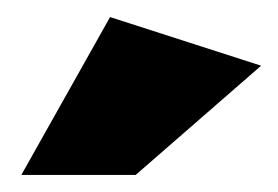

<svg xmlns="http://www.w3.org/2000/svg" viewBox="-20 -811 326 225"><path d="M5 -606H139L286 -734L109 -791Z"/></svg>

Font: Geom Black
Style: Bold
Weight: 900
Version: Version 1.102